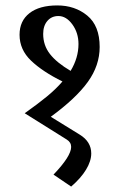

<svg xmlns="http://www.w3.org/2000/svg" viewBox="-20 -643 453 707"><path d="M316 -78Q316 -50 297 -18.5Q278 13 242 44L177 0Q242 -68 242 -102Q242 -119 226 -129L71 -226Q119 -260 152.5 -287.5Q186 -315 210 -343Q137 -379 94.5 -419.5Q52 -460 52 -515Q52 -566 88.5 -594.5Q125 -623 191 -623Q256 -623 301.5 -585.5Q347 -548 347 -470Q347 -402 303.5 -341.5Q260 -281 167 -213L274 -147Q316 -121 316 -78ZM240 -382Q269 -430 269 -481Q269 -522 246.5 -553Q224 -584 195 -584Q170 -584 154.5 -566Q139 -548 139 -518Q139 -476 164 -444Q189 -412 240 -382Z"/></svg>

Font: Sumana
Style: Regular
Weight: 400
Designer: Cyreal, Alexei Vanyashin (Devanagari), Olga Karpushina (Latin)
Foundry: Cyreal
Version: Version 1.015;PS 001.015;hotconv 1.0.70;makeotf.lib2.5.58329